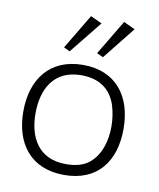

<svg xmlns="http://www.w3.org/2000/svg" viewBox="-72 -647 591 715"><g transform="rotate(10 223.5 -290.0)"><path d="M159 -447 258 -570 215 -590 136 -458ZM285 -447 383 -570 340 -590 261 -458ZM218 10C344 10 407 -74 407 -197C407 -322 341 -406 218 -406C93 -406 28 -320 28 -197C28 -77 91 10 218 10ZM218 -31C113 -31 74 -108 74 -198C74 -288 113 -367 218 -367C293 -367 332 -329 349 -278C357 -252 361 -225 361 -198C361 -145 346 -89 305 -56C284 -39 255 -31 218 -31Z"/></g></svg>

Font: OSH Darker Grotesque
Style: Regular
Weight: 400
Designer: Gabriel Lam
Foundry: TypeRant
Version: Version 1.000;Glyphs 3.1.1 (3148)